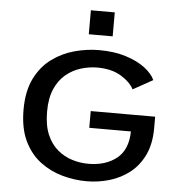

<svg xmlns="http://www.w3.org/2000/svg" viewBox="-60 -976 996 1045"><g transform="rotate(5 437.5 -453.5)"><path d="M394 -918H524.5V-787H394ZM451.5 11Q385.5 11 319 -7.2Q252.5 -25.5 197.5 -66.8Q142.5 -108 109.2 -177Q76 -246 76 -348Q76 -449 110.2 -518Q144.5 -587 200.8 -628.2Q257 -669.5 324.5 -687.8Q392 -706 458.5 -706Q540.5 -706 604 -686Q667.5 -666 708.8 -634.8Q750 -603.5 765.5 -569L657.5 -509Q638.5 -547 586.8 -578.8Q535 -610.5 456.5 -610.5Q411.5 -610.5 366.8 -596.8Q322 -583 285.2 -552.5Q248.5 -522 226.5 -471.8Q204.5 -421.5 204.5 -348Q204.5 -273.5 226 -223Q247.5 -172.5 283.8 -142Q320 -111.5 364 -98Q408 -84.5 452.5 -84.5Q547 -84.5 607 -132.2Q667 -180 668.5 -280H441V-371.5H793V-309.5Q793 -223.5 764 -162.5Q735 -101.5 686 -63.2Q637 -25 576.2 -7Q515.5 11 451.5 11Z"/></g></svg>

Font: Trispace SemiExpanded Medium
Style: Regular
Weight: 500
Width: 6
Designer: Tyler Finck
Foundry: Etcetera Type Company
Version: Version 1.210; ttfautohint (v1.8.3)